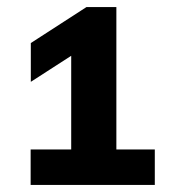

<svg xmlns="http://www.w3.org/2000/svg" viewBox="-20 -454 484 542"><path d="M66.5 68V-32H181V-296.5L67 -223V-332.5L224 -434H308.5V-32H417V68Z"/></svg>

Font: Encode Sans Semi Expanded
Style: Bold
Weight: 700
Width: 6
Designer: Multiple Designers
Foundry: Impallari Type
Version: Version 3.000; ttfautohint (v1.8.3) -l 8 -r 50 -G 200 -x 14 